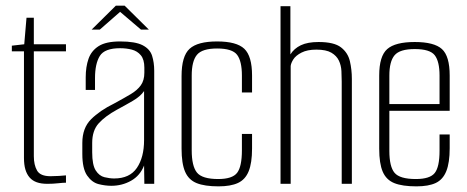

<svg xmlns="http://www.w3.org/2000/svg" viewBox="-20 -652 1656 681"><path d="M148 0Q126 0 110.5 -5.5Q95 -11 85 -22.5Q75 -34 70 -51Q65 -68 65 -92V-470H22V-490L66 -495L74 -589H100V-495H214V-470H100V-98Q100 -67 111.5 -47Q123 -27 159 -27Q173 -27 189 -28Q205 -29 214 -30V-4Q204 -4 186 -2Q168 0 148 0Z M375 7Q353 7 329.5 1Q306 -5 289 -29.5Q272 -54 272 -106V-145Q272 -198 303 -229Q334 -260 385 -285Q420 -304 443.5 -318Q467 -332 479.5 -349.5Q492 -367 492 -394V-412Q492 -441 479.5 -456Q467 -471 447.5 -476Q428 -481 406 -481Q351 -481 334 -453.5Q317 -426 317 -375V-333H284V-378Q284 -415 294 -443.5Q304 -472 330 -488.5Q356 -505 406 -505Q460 -505 486 -491.5Q512 -478 519.5 -454Q527 -430 527 -401V0H492L491 -65Q477 -29 445 -11Q413 7 375 7ZM385 -19Q440 -19 465.5 -56.5Q491 -94 491 -155V-329Q478 -310 450.5 -294Q423 -278 395 -263Q353 -240 330 -214.5Q307 -189 307 -145V-112Q307 -67 319.5 -47.5Q332 -28 350.5 -23.5Q369 -19 385 -19ZM305 -547 391 -632H422L508 -547H480L406 -610L334 -547Z M755 9Q706 9 677.5 -2.5Q649 -14 636.5 -43Q624 -72 624 -125V-382Q624 -453 652.5 -479Q681 -505 750 -505Q819 -505 846.5 -479Q874 -453 874 -384V-324H838V-384Q838 -435 821 -457.5Q804 -480 750 -480Q697 -480 678.5 -457.5Q660 -435 660 -384V-119Q660 -63 678.5 -40Q697 -17 754 -17Q804 -17 821 -39Q838 -61 838 -119V-177H874V-125Q874 -74 862 -44.5Q850 -15 824 -3Q798 9 755 9Z M975 0V-630H1010V-459Q1023 -480 1047 -491.5Q1071 -503 1110 -503Q1165 -503 1189.5 -484Q1214 -465 1221 -435Q1228 -405 1228 -372V0H1192V-363Q1192 -380 1191 -400Q1190 -420 1182 -437Q1174 -454 1155.5 -465Q1137 -476 1102 -476Q1070 -476 1049.5 -465.5Q1029 -455 1020.5 -441.5Q1012 -428 1011 -418V0Z M1457 9Q1407 9 1378.5 -2.5Q1350 -14 1337.5 -43Q1325 -72 1325 -125V-384Q1325 -453 1353.5 -478Q1382 -503 1451 -503Q1520 -503 1547.5 -478Q1575 -453 1575 -384V-259H1361V-117Q1361 -61 1379.5 -39Q1398 -17 1455 -17Q1505 -17 1522 -38.5Q1539 -60 1539 -117V-175H1575V-126Q1575 -75 1563 -45Q1551 -15 1525.5 -3Q1500 9 1457 9ZM1361 -283H1539V-384Q1539 -434 1522 -456Q1505 -478 1451 -478Q1398 -478 1379.5 -456Q1361 -434 1361 -384Z"/></svg>

Font: Alumni Sans Thin ExtraLight
Style: Regular
Weight: 250
Version: Version 1.018